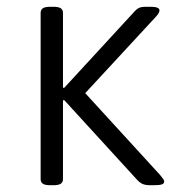

<svg xmlns="http://www.w3.org/2000/svg" viewBox="-20 -545 561 567"><path d="M129 2Q113 2 106.5 -2.5Q100 -7 100 -16V-507Q100 -516 106.5 -520.5Q113 -525 129 -525H137Q153 -525 159.5 -520.5Q166 -516 166 -507V-286H170L379 -513Q383 -517 387.5 -520Q392 -523 398 -524Q404 -525 413 -525H425Q437 -525 444 -522.5Q451 -520 451 -514Q451 -510 447 -504Q443 -498 438 -493L217 -254V-286L453 -28Q458 -22 461.5 -17Q465 -12 465 -9Q465 -3 458 -0.5Q451 2 434 2H424Q409 2 400.5 -2Q392 -6 384 -15L170 -249H166V-16Q166 -7 159.5 -2.5Q153 2 137 2Z"/></svg>

Font: Asap Light
Style: Regular
Weight: 300
Designer: Pablo Cosgaya
Foundry: Omnibus-Type
Version: Version 3.001